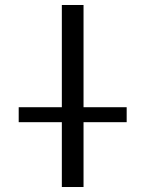

<svg xmlns="http://www.w3.org/2000/svg" viewBox="-20 -750 583 770"><path d="M55 -260V-320H228V-730H315V-320H488V-260H315V0H228V-260Z"/></svg>

Font: Mplus 1p
Style: Regular
Weight: 400
Version: Version 1.061